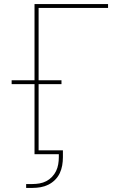

<svg xmlns="http://www.w3.org/2000/svg" viewBox="-20 -755 640 940"><path d="M108 165V146H139Q156 146 173.5 143Q191 140 206.5 132Q222 124 234.5 111Q247 98 254.5 82.5Q262 67 265 49.5Q268 32 268 15V0H149V-343H37V-362H149V-735H509V-716H169V-362H281V-343H169V-19H288V15Q288 35 284.5 55Q281 75 272.5 93Q264 111 249.5 125.5Q235 140 217 149Q199 158 179 161.5Q159 165 139 165Z"/></svg>

Font: Zed Sans Thin Extended
Style: Regular
Weight: 100
Width: 7
Designer: Belleve Invis
Foundry: Belleve Invis
Version: Version 1.0.0; ttfautohint (v1.8.4)